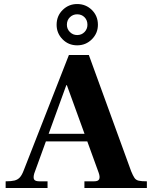

<svg xmlns="http://www.w3.org/2000/svg" viewBox="-20 -933 762 953"><path d="M8 0V-33Q36 -33 52 -37Q68 -41 78.5 -52.5Q89 -64 98 -88L322 -660H421L631 -83Q640 -61 647.5 -50Q655 -39 669 -36Q683 -33 709 -33V0H399V-33H447Q468 -33 472.5 -44Q477 -55 470 -75L312 -510H309L150 -72Q144 -51 149.5 -42Q155 -33 176 -33H216V0ZM190 -231 193 -269H425L428 -231ZM363 -708Q320 -708 290.5 -738Q261 -768 261 -810Q261 -854 291 -883.5Q321 -913 363 -913Q406 -913 436 -883.5Q466 -854 466 -810Q466 -768 436 -738Q406 -708 363 -708ZM363 -759Q385 -759 399.5 -774Q414 -789 414 -810Q414 -833 399.5 -847.5Q385 -862 363 -862Q342 -862 327 -847.5Q312 -833 312 -810Q312 -789 327 -774Q342 -759 363 -759Z"/></svg>

Font: Frank Ruhl Libre ExtraBold
Style: Regular
Weight: 800
Designer: Yanek Iontef
Foundry: Fontef
Version: Version 6.003;gftools[0.9.30]